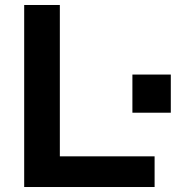

<svg xmlns="http://www.w3.org/2000/svg" viewBox="-20 -750 708 770"><path d="M77 -730H220V-123H600V0H77ZM511 -451H665V-298H511Z"/></svg>

Font: Enso
Style: Bold
Weight: 700
Designer: Coji Morishita
Foundry: UNDERFOREST DESIGN
Version: Version 1.000